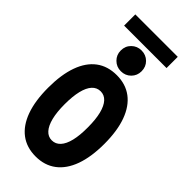

<svg xmlns="http://www.w3.org/2000/svg" viewBox="-333 -1153 1228 1228"><g transform="rotate(45 281.0 -539.0)"><path d="M281.2 7.8Q199.7 7.8 143.1 -34.9Q86.4 -77.6 56.6 -159.9Q26.9 -242.2 26.9 -360.4Q26.9 -478.5 56.4 -560.5Q85.9 -642.6 142.6 -685.1Q199.2 -727.5 281.2 -727.5Q361.8 -727.5 418.7 -684.8Q475.6 -642.1 505.6 -560.1Q535.6 -478 535.6 -360.4Q535.6 -242.7 505.9 -160.4Q476.1 -78.1 419.2 -35.2Q362.3 7.8 281.2 7.8ZM281.2 -138.2Q315.4 -138.2 339.1 -164.1Q362.8 -189.9 374.8 -239.5Q386.7 -289.1 386.2 -360.4Q386.2 -432.1 373.8 -481.4Q361.3 -530.8 337.9 -556.2Q314.5 -581.5 281.2 -581.5Q247.1 -581.5 223.6 -555.9Q200.2 -530.3 188.2 -480.7Q176.3 -431.2 176.3 -360.4Q176.3 -289.1 188.7 -239.5Q201.2 -189.9 224.6 -164.1Q248 -138.2 281.2 -138.2ZM281.2 -763.2Q241.7 -763.2 214.4 -790.3Q187 -817.4 187 -856.9Q187 -897.5 214.4 -924.3Q241.7 -951.2 281.2 -951.2Q321.3 -951.2 348.4 -924.3Q375.5 -897.5 375.5 -856.9Q375.5 -817.4 348.4 -790.3Q321.3 -763.2 281.2 -763.2ZM89.8 -984.4V-1085.9H473.6V-984.4Z"/></g></svg>

Font: Reddit Mono ExtraBold
Style: Regular
Weight: 800
Monospace: yes
Designer: Stephen Hutchings
Foundry: Reddit
Version: Version 1.014